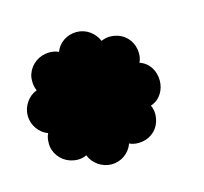

<svg xmlns="http://www.w3.org/2000/svg" viewBox="-66 -969 496 467"><g transform="rotate(-15 182.0 -735.5)"><path d="M32.2 -790C10.7 -782.2 -4.9 -759.8 -4.9 -735.8C-4.9 -711.9 10.7 -689.9 32.2 -682.1C28.8 -675.3 27.3 -668 27.3 -659.7C26.9 -656.2 27.3 -652.3 27.8 -648.9C31.7 -625 51.3 -606 75.2 -602.1C78.6 -601.6 82 -601.1 85.4 -601.1C93.3 -601.1 100.6 -602.5 107.9 -606C115.7 -584.5 138.2 -568.8 162.1 -568.8C186 -568.8 208 -584 215.8 -606.9C222.7 -603.5 230 -602.1 238.3 -602.1C241.7 -602.1 245.6 -602.5 249 -603C272.9 -606.9 291 -625 294.9 -648.9C295.4 -652.3 295.9 -656.2 295.9 -659.7C295.9 -667.5 294.4 -674.8 291 -682.1C339.8 -697.8 339.8 -773.9 291 -790C294.4 -796.9 295.9 -804.2 295.9 -812.5C295.9 -815.9 295.4 -819.8 294.9 -823.2C291 -846.7 272.9 -865.2 249 -869.1C245.6 -869.6 241.7 -870.1 238.3 -870.1C230.5 -870.1 223.1 -868.7 215.8 -865.2C206.5 -887.2 186 -901.9 162.1 -901.9C138.2 -901.9 116.7 -887.7 108.9 -866.2C101.6 -869.6 93.8 -871.1 85.4 -871.1C82 -871.1 78.6 -870.6 75.2 -870.1C51.3 -866.2 31.7 -847.2 27.8 -823.2C27.3 -819.8 27.3 -815.9 27.3 -812.5C27.3 -804.7 28.8 -797.4 32.2 -790Z"/></g></svg>

Font: Nemoy
Style: Bold
Weight: 700
Designer: BSozoo
Foundry: BSozoo
Version: Version 001.000